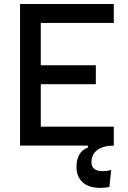

<svg xmlns="http://www.w3.org/2000/svg" viewBox="-20 -713 626 940"><path d="M471.7 207Q415.5 207 385 179.9Q354.5 152.8 354.5 103.5Q354.5 67.4 368.9 43Q383.3 18.6 410.2 9.8V-14.6L527.3 -15.6L537.1 0Q485.4 0 456.5 21.5Q427.7 43 427.7 82Q427.7 125 484.4 125Q501.5 125 524.4 119.6L515.6 202.6Q504.4 204.6 492.9 205.8Q481.4 207 471.7 207ZM78.1 0V-693.4H179.7V0ZM78.1 0V-92.8H537.1V0ZM78.1 -300.8V-393.6H449.2V-300.8ZM78.1 -600.6V-693.4H537.1V-600.6Z"/></svg>

Font: Cascadia Code
Style: Regular
Weight: 400
Monospace: yes
Designer: Aaron Bell
Foundry: Saja Typeworks
Version: Version 2106.017